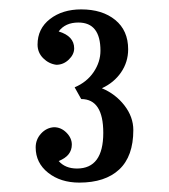

<svg xmlns="http://www.w3.org/2000/svg" viewBox="-20 -780 360 409"><path d="M147 -732Q119 -732 105 -713Q138 -703 138 -677Q138 -664 126.5 -653Q115 -642 100 -642Q84 -644 72 -656Q60 -668 60 -685Q60 -719 86.5 -739.5Q113 -760 153 -760Q198 -760 225.5 -737.5Q253 -715 253 -675Q253 -648 238 -626Q223 -604 197 -592Q226 -580 245 -555.5Q264 -531 264 -503Q264 -447 234 -419Q204 -391 149 -391Q109 -391 82.5 -412Q56 -433 56 -466Q56 -483 67.5 -495.5Q79 -508 95 -509Q110 -509 121.5 -497.5Q133 -486 133 -472Q133 -448 105 -437Q119 -421 144 -421Q200 -421 200 -497Q200 -569 153 -569L139 -594Q165 -605 179.5 -626.5Q194 -648 194 -672Q194 -732 147 -732Z"/></svg>

Font: Girassol
Style: Regular
Weight: 400
Width: 3
Designer: Liam Spradlin
Version: Version 1.004